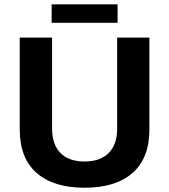

<svg xmlns="http://www.w3.org/2000/svg" viewBox="-20 -861 788 893"><path d="M220.2 -754.9V-840.8H526.9V-754.9ZM373 12.2Q229.5 12.2 150.6 -56.4Q71.8 -125 71.8 -258.8V-686H222.2V-263.2Q222.2 -189 261.2 -149.4Q300.3 -109.9 373 -109.9Q446.3 -109.9 485.6 -149.4Q524.9 -189 524.9 -263.2V-686H674.8V-258.8Q674.8 -125 596.2 -56.4Q517.6 12.2 373 12.2Z"/></svg>

Font: Archivo
Style: Bold
Weight: 700
Designer: Hector Gatti
Foundry: Omnibus-Type
Version: Version 2.001